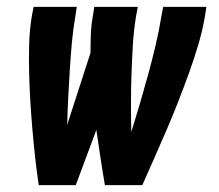

<svg xmlns="http://www.w3.org/2000/svg" viewBox="-20 -540 640 560"><path d="M93 0Q87 -40 82.5 -81Q78 -122 74.5 -162.5Q71 -203 68.5 -244Q66 -285 65 -326.5Q64 -368 65 -410Q66 -452 73 -494L78 -520H204L200 -494Q193 -454 189.5 -414Q186 -374 183.5 -334.5Q181 -295 179 -255.5Q177 -216 176 -176L244 -386Q244 -413 245 -440Q246 -467 251 -494L255 -520H382L377 -494Q370 -451 367.5 -408.5Q365 -366 363.5 -323.5Q362 -281 362 -239Q362 -197 363 -155Q376 -197 388.5 -239.5Q401 -282 412.5 -324Q424 -366 434 -408.5Q444 -451 451 -494L456 -520H582L578 -494Q571 -452 558.5 -410Q546 -368 531 -326.5Q516 -285 500 -244Q484 -203 466.5 -162.5Q449 -122 431 -81Q413 -40 395 0H286Q279 -40 273 -80.5Q267 -121 261 -161L201 0Z"/></svg>

Font: Iosevka SS04 XBd Ex
Style: Italic
Weight: 800
Width: 7
Italic angle: -9°
Monospace: yes
Designer: Belleve Invis
Foundry: Belleve Invis
Version: Version 19.0.0; ttfautohint (v1.8.4)